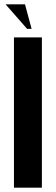

<svg xmlns="http://www.w3.org/2000/svg" viewBox="-20 -873 260 893"><path d="M127 -738.8H106L5.9 -853H96.2ZM44.9 -699.2H174.8V0H44.9Z"/></svg>

Font: Moniqa Black Heading
Style: Regular
Weight: 900
Designer: Rajesh Rajput
Foundry: Rajesh Rajput
Version: Version 1.000